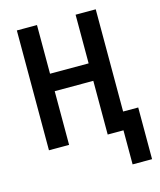

<svg xmlns="http://www.w3.org/2000/svg" viewBox="-132 -808 921 1105"><g transform="rotate(-15 328.5 -255.5)"><path d="M519 203V0H425V-320H195V0H75V-714H195V-424H425V-714H545V-105H635V203Z"/></g></svg>

Font: Noto Sans Condensed SemiBold
Style: Regular
Weight: 600
Width: 3
Designer: Monotype Design Team
Foundry: Monotype Imaging Inc.
Version: Version 2.013; ttfautohint (v1.8.4.7-5d5b)